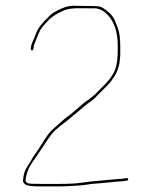

<svg xmlns="http://www.w3.org/2000/svg" viewBox="-20 -648 528 688"><path d="M71.5 -3C73.1 -16.3 76.7 -29.4 82 -42.3C85.7 -51.2 99.5 -72.6 123.5 -106.5C127.5 -112.2 135 -123.6 146.2 -140.7C157.3 -157.9 167.8 -171.3 177.5 -181L199.4 -199.5C207.3 -205.8 214.6 -211.3 221.2 -216L241.2 -233C248.7 -239 255.8 -244.8 262.5 -250.5L282.5 -267.5C289.2 -273.2 296.7 -278.8 305 -284.5C313.3 -290.2 320.9 -296.7 326.9 -304L363.4 -340.5C369.1 -346.2 374.1 -351.8 378.4 -357.5C382.7 -363.2 386.7 -369 390.4 -375C394.1 -381 397.1 -386.8 399.4 -392.5C401.7 -398.2 403.7 -404 405.4 -410C407.1 -416 408.2 -422.3 408.9 -429L410.9 -449V-484C410.9 -509.8 408.1 -530.8 402.4 -547C400.1 -553.7 396.3 -563.2 391.1 -575.7C385.9 -588.1 375.3 -600.4 359.4 -612.5C351.1 -618.8 343.8 -622.8 337.5 -624.5C331.3 -626.2 306 -627 257.5 -627C237.7 -629 218.3 -625.7 199.4 -617C190.6 -613 181.2 -608.5 172.7 -603.4C164.2 -598.3 150.1 -584.8 130.5 -563C120.1 -551.5 112.3 -538.2 107 -523C104.6 -516.3 101.5 -508.7 97.5 -500C93.5 -491.3 91.2 -483.8 90.6 -477.5C89.9 -471.2 91.1 -467.8 94 -467.5C97 -467.2 98.8 -468.7 99.5 -472L100.5 -479C100.5 -483 102.3 -489.2 106 -497.5C109.6 -505.8 112.6 -513.2 115 -519.5C117.3 -525.8 120.5 -532.8 124.5 -540.5C128.5 -548.2 139.5 -561 157.5 -579C167.4 -588.9 183.4 -599.7 210.5 -611.2C223.4 -616.7 243.3 -619.1 270.3 -618.5C284.7 -618.2 303.3 -618 324.9 -618C336.4 -615.7 346.3 -611.4 354.4 -605C386.1 -580.2 401.9 -539.9 401.9 -484V-467C401.9 -455.3 401.2 -443.2 399.9 -430.5C399.2 -424.2 398.2 -418.2 396.9 -412.5C395.6 -406.8 393.7 -401.3 391.4 -396C389.1 -390.7 386.2 -385.2 382.9 -379.5C379.6 -373.8 375.7 -368.3 371.4 -363C367.1 -357.7 362.2 -352.2 356.9 -346.5C351.6 -340.8 345.9 -335.2 339.9 -329.5C333.9 -323.8 327.6 -317.3 320.9 -310L297.5 -291C286 -283.6 271.6 -272.1 254.4 -256.5C248.1 -250.8 241.3 -245 233.8 -239L212.5 -223C203.6 -214.9 186.7 -201.1 165.7 -181.7C155.9 -172.2 143.5 -155 128.5 -130C124.5 -123.3 120.5 -117.2 116.5 -111.5L104.5 -94.5C100.5 -88.8 97 -83.2 94 -77.5C91 -71.8 86.8 -65 81.5 -57C72.9 -44.1 67.6 -32.5 65.5 -22C64.1 -15.3 63.1 -8.8 62.5 -2.5C61.8 3.8 64.9 9.2 71.7 13.5C78.6 17.8 96.5 20 125.5 20H195C207.5 20 229.4 19 260.6 17C271 16.3 281.3 15.2 291.3 13.5C301.3 11.8 311.3 10.7 320.9 10L345.9 8C354.6 7.3 363.2 6.5 371.9 5.5C380.6 4.5 389.2 3.7 397.9 3C406.6 2.3 414.9 1.7 422.9 1L434.9 -1C438.2 -1 439.7 -2.5 439.4 -5.5C439.1 -8.5 437.2 -10 433.9 -10L421.9 -8C413.9 -7.3 405.4 -6.7 396.4 -6C387.4 -5.3 376.6 -4.3 363.9 -3C351.2 -1.7 336.6 -0.3 319.9 1C309.2 1.7 293.8 3.5 273.8 6.5C253.8 9.5 227.5 11 195 11H125.5C118.1 11 107.3 10.8 93 10.5C78.6 10.2 71.5 5.7 71.5 -3Z"/></svg>

Font: Proton
Style: LitExt
Weight: 500
Version: Version 1.017